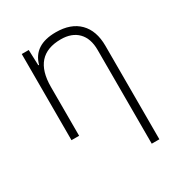

<svg xmlns="http://www.w3.org/2000/svg" viewBox="-176 -650 938 999"><g transform="rotate(-30 293.0 -151.0)"><path d="M93.8 0V-517.6H135.7L139.2 -423.8H143.6Q171.9 -527.3 303.2 -527.3Q393.6 -527.3 442.9 -477.5Q492.2 -427.7 492.2 -336.9V224.6H446.3V-338.9Q446.3 -407.7 409.7 -445.1Q373 -482.4 307.6 -482.4Q139.6 -482.4 139.6 -293V0Z"/></g></svg>

Font: Caskaydia Cove ExtraLight
Style: Regular
Weight: 200
Monospace: yes
Designer: Aaron Bell
Foundry: Saja Typeworks
Version: Version 4.300; ttfautohint (v1.8.3)